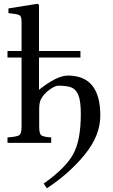

<svg xmlns="http://www.w3.org/2000/svg" viewBox="-20 -762 603 1024"><path d="M20 0V-29Q72 -33 83.5 -41.5Q95 -50 95 -87V-455H20V-490H95V-642Q95 -668 89 -676Q83 -684 63 -687L25 -692V-717L181 -742L188 -736V-490H409V-455H188V-283Q283 -359 342 -359Q515 -359 515 -146Q515 -39 432 62.5Q349 164 230 242L213 217Q329 135 370 61Q411 -13 411 -154Q411 -220 399 -252Q387 -284 363.5 -294.5Q340 -305 291 -305Q273 -305 243 -283Q213 -261 198 -232Q189 -215 189 -178V-87Q189 -51 199 -41.5Q209 -32 253 -29V0Z"/></svg>

Font: Linguistics Pro
Style: Regular
Weight: 400
Designer: Stefan Peev, Context Ltd
Foundry: Stefan Peev, Context Ltd
Version: Version 001.000